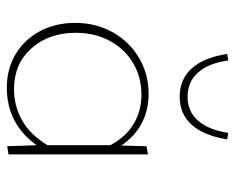

<svg xmlns="http://www.w3.org/2000/svg" viewBox="-83 -602 688 562"><g transform="rotate(90 261.0 -321.0)"><path d="M138 -642 157 -645Q165 -587 192.5 -556.5Q220 -526 263 -526Q306 -526 333 -556.5Q360 -587 369 -645L388 -642Q377 -574 345.5 -538.5Q314 -503 263 -503Q212 -503 180 -538.5Q148 -574 138 -642ZM432 -410V-2L408 2L405 -84Q342 3 237 3Q181 3 138 -23Q95 -49 71 -94.5Q47 -140 47 -197Q47 -258 74.5 -307Q102 -356 149.5 -384Q197 -412 255 -412Q302 -412 340.5 -392Q379 -372 406 -332L408 -406ZM405 -116V-300Q381 -345 343 -368Q305 -391 257 -391Q206 -391 164.5 -366.5Q123 -342 99.5 -298Q76 -254 76 -199Q76 -120 121.5 -69Q167 -18 241 -18Q290 -18 332 -41.5Q374 -65 405 -116Z"/></g></svg>

Font: Ysabeau Infant Extralight
Style: Regular
Weight: 200
Designer: Christian Thalmann (Catharsis Fonts)
Version: Version 0.003